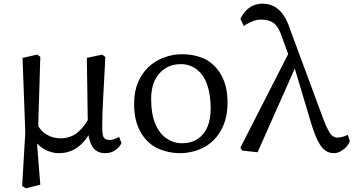

<svg xmlns="http://www.w3.org/2000/svg" viewBox="-20 -822 1930 1048"><path d="M553 14Q478 14 463 -84Q445 -55 422 -33Q371 14 302 14Q252 14 207 -17Q193 -27 182 -39L200 186L121 206L101 193L118 -100L103 -506L183 -524L200 -512Q198 -433 194.5 -327.5Q191 -222 190 -184Q190 -159 189 -133Q211 -99 239 -85Q272 -67 311 -67Q358 -67 396 -93Q430 -118 459 -166L454 -506L538 -524L555 -511Q545 -311 542 -265Q538 -202 538 -125Q538 -81 548 -69.5Q558 -58 578 -58Q590 -58 600 -61.5Q610 -65 630 -75L643 -41L641 -37Q630 -16 607.5 -1Q585 14 553 14Z M972 -40Q1024 -40 1059.5 -64Q1095 -88 1113 -131Q1130 -174 1130 -228Q1130 -304 1111 -359Q1092 -414 1054 -443Q1016 -472 967 -472Q918 -472 881.5 -448.5Q845 -425 824 -382Q805 -339 805 -284Q805 -199 828 -145Q852 -90 891 -65Q930 -40 972 -40ZM712 -256Q712 -322 733.5 -372.5Q755 -423 791.5 -457Q828 -491 875 -508Q923 -526 972 -526Q1048 -526 1106 -496Q1160 -465 1191 -406Q1222 -347 1222 -261Q1222 -192 1200.5 -140Q1179 -88 1143 -54Q1107 -20 1060 -3Q1012 14 964 14Q895 14 835 -15Q780 -43 746 -103.5Q712 -164 712 -256Z M1406 -715Q1382 -715 1361.5 -707Q1341 -699 1321 -687L1311 -680L1292 -720L1295 -725Q1314 -762 1344 -782Q1374 -802 1412 -802Q1466 -802 1503.5 -767.5Q1541 -733 1566 -655L1743 -177Q1760 -132 1773 -109Q1785 -87 1796.5 -79Q1808 -71 1821 -71Q1829 -71 1842 -73.5Q1855 -76 1867 -81L1878 -86L1890 -52L1888 -48Q1877 -22 1852 -4Q1827 14 1802.5 14Q1778 14 1758 1Q1737 -12 1718 -47Q1699 -82 1679 -147L1589 -448L1386 9L1302 0L1292 -16L1553 -527L1519 -620Q1500 -677 1474 -696Q1448 -715 1406 -715Z"/></svg>

Font: Early Summer Mincho Screen
Style: Regular
Weight: 400
Designer: GuiWonder
Version: Version 1.002